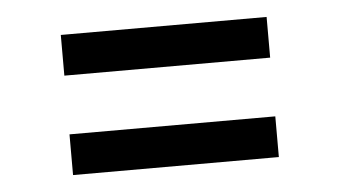

<svg xmlns="http://www.w3.org/2000/svg" viewBox="-31 -465 582 329"><g transform="rotate(-5 260.0 -300.5)"><path d="M437 -180H83V-250H437ZM437 -351H83V-421H437Z"/></g></svg>

Font: RopaSansRegular
Style: Regular
Weight: 400
Designer: Botio Nikoltchev
Foundry: Botjo Nikoltchev
Version: Version 1.002